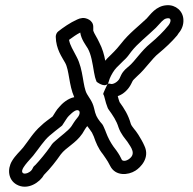

<svg xmlns="http://www.w3.org/2000/svg" viewBox="-20 -603 739 737"><path d="M338 -485V-500C338 -526 310 -535 297 -534C288 -533 282 -531 276 -528C249 -516 222 -497 203 -482C198 -478 194 -470 194 -462C195 -414 218 -384 230 -362C246 -334 244 -277 265 -230C239 -225 217 -204 208 -193C196 -181 189 -166 182 -156C167 -144 152 -135 137 -120C108 -95 89 -62 69 -37C57 -22 39 -7 26 15C7 47 12 87 43 105C86 130 134 96 149 68L151 66C173 44 195 16 213 -10C234 -38 270 -52 296 -90C304 -103 308 -111 315 -119C320 -112 329 -101 333 -94L340 -79C348 -56 357 -33 375 -11L386 5C392 13 396 21 403 34C423 74 472 70 500 52C519 40 557 3 534 -44C528 -58 519 -73 511 -86C500 -104 486 -116 482 -128C472 -163 457 -186 439 -211C437 -217 434 -225 432 -234C456 -242 474 -262 483 -280L489 -292C491 -296 496 -300 507 -311C540 -340 563 -378 590 -399C614 -419 639 -442 660 -467L666 -476C678 -490 685 -508 684 -527C683 -561 654 -585 621 -583C578 -581 556 -545 543 -532C514 -504 475 -475 445 -436C434 -422 424 -411 418 -405L402 -389C395 -383 391 -378 384 -370C380 -393 373 -417 361 -440C354 -456 341 -475 338 -485ZM86 61C76 65 71 63 69 62C51 51 96 9 107 -5C131 -35 148 -63 170 -82C184 -94 198 -105 216 -119C218 -120 220 -123 221 -125C232 -141 237 -151 244 -158C260 -174 274 -185 283 -178C286 -176 289 -165 277 -151C267 -139 261 -129 254 -118C243 -102 212 -80 191 -61C180 -52 177 -46 173 -40C156 -16 133 12 116 30C112 33 108 37 106 42C102 51 97 56 86 61ZM393 -281C390 -275 375 -243 376 -242C382 -234 383 -214 393 -190C394 -188 395 -185 396 -184C414 -159 427 -140 435 -114C444 -88 461 -70 469 -59C483 -37 505 -12 473 9C457 19 448 12 448 11C443 0 437 -11 427 -25L415 -41C404 -57 395 -73 386 -97C386 -98 385 -99 385 -100L379 -114C374 -126 371 -128 365 -135C351 -153 347 -161 341 -188C335 -214 321 -229 314 -242C297 -271 301 -335 274 -385C260 -413 249 -428 245 -450C260 -461 274 -471 288 -478C292 -451 310 -429 317 -417C330 -394 335 -361 341 -325C343 -312 346 -301 351 -289C351 -289 380 -266 393 -281ZM394 -282C397 -286 399 -296 401 -301L406 -312C416 -331 423 -340 437 -353L452 -368C468 -382 476 -394 484 -405C508 -436 545 -464 578 -496C598 -517 606 -529 618 -532C640 -538 637 -519 627 -506C608 -482 582 -457 558 -437C521 -407 499 -369 474 -348C467 -342 454 -333 445 -315L439 -302C433 -289 414 -278 405 -281C403 -282 400 -282 398 -282H396Z"/></svg>

Font: Dictator
Style: Stencil
Weight: 500
Version: Version MIL.1277